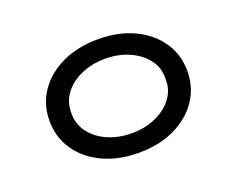

<svg xmlns="http://www.w3.org/2000/svg" viewBox="-92 -697 1072 868"><g transform="rotate(-20 443.5 -263.0)"><path d="M444 10Q347 10 272 -25Q197 -60 154.5 -122Q112 -184 112 -263Q112 -343 154.5 -404.5Q197 -466 272 -501Q347 -536 444 -536Q541 -536 615.5 -501Q690 -466 732.5 -404.5Q775 -343 775 -263Q775 -184 732.5 -122Q690 -60 615.5 -25Q541 10 444 10ZM444 -84Q508 -84 559.5 -107Q611 -130 641.5 -170.5Q672 -211 670 -263Q672 -316 641.5 -356Q611 -396 559.5 -419Q508 -442 444 -442Q380 -442 328 -419Q276 -396 246 -356Q216 -316 217 -263Q216 -211 246 -170.5Q276 -130 328 -107Q380 -84 444 -84Z"/></g></svg>

Font: Lexend Tera
Style: Regular
Weight: 400
Designer: Bonnie Shaver-Troup, Thomas Jockin
Foundry: Lexend
Version: Version 1.007